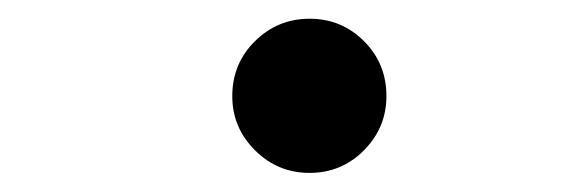

<svg xmlns="http://www.w3.org/2000/svg" viewBox="-20 -459 626 205"><path d="M310.5 -274.4Q276.4 -274.4 252.2 -298.6Q228 -322.8 228 -356.4Q228 -391.1 252.2 -415Q276.4 -439 310.5 -439Q344.7 -439 368.7 -415Q392.6 -391.1 392.6 -356.4Q392.6 -322.8 368.7 -298.6Q344.7 -274.4 310.5 -274.4Z"/></svg>

Font: Cascadia Code PL SemiBold
Style: Italic
Weight: 600
Italic angle: -10°
Monospace: yes
Designer: Aaron Bell
Foundry: Saja Typeworks
Version: Version 2404.023; ttfautohint (v1.8.4)